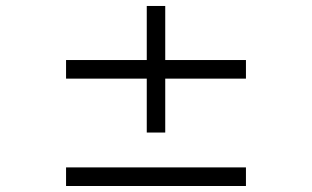

<svg xmlns="http://www.w3.org/2000/svg" viewBox="-20 -620 1040 640"><path d="M200.2 0V-62H799.8V0ZM530.8 -357.9V-178.2H469.2V-357.9H200.2V-419.9H469.2V-600.1H530.8V-419.9H799.8V-357.9Z"/></svg>

Font: BabelStone Ogham Bound
Style: Regular
Weight: 400
Designer: Andrew West
Foundry: BabelStone
Version: Version 2.02 March 14, 2022